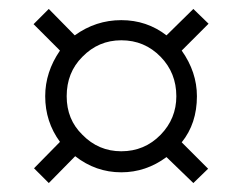

<svg xmlns="http://www.w3.org/2000/svg" viewBox="-20 -548 542 429"><path d="M114 -435 55 -494 89 -528 147 -469Q194 -503 251 -503Q308 -503 352 -469L412 -528L446 -495L386 -435Q420 -387 420 -333Q420 -272 386 -230L445 -171L412 -139L352 -197Q306 -163 251 -163Q194 -163 148 -199L89 -139L56 -172L114 -231Q81 -276 81 -333Q81 -387 114 -435ZM129 -333Q129 -281 164 -247Q200 -210 251 -210Q303 -210 339 -247Q374 -283 374 -333Q374 -385 339 -421Q303 -458 251 -458Q200 -458 164 -421Q129 -386 129 -333Z"/></svg>

Font: Almarai Light
Style: Regular
Weight: 300
Designer: Boutros International 2019
Foundry: Created by Boutros International 2019
Version: Version 1.10